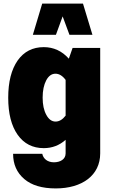

<svg xmlns="http://www.w3.org/2000/svg" viewBox="-20 -823 644 1073"><path d="M443.8 -802.7H215.8L163.6 -628.4H292.5L330.1 -731.4L368.2 -628.4H496.6ZM25.9 -276.9C25.9 -188.5 43.5 -119.6 78.6 -69.8C113.8 -20 162.6 4.9 224.6 4.9C271.5 4.9 312 -10.7 346.7 -41.5V34.2C346.7 67.4 316.4 84 281.2 84C245.6 84 221.7 64 216.3 36.6H53.2C53.2 94.7 73.7 141.6 115.2 177.2C156.2 212.4 214.8 230 291.5 230C439.5 230 540 156.7 540 34.2V-555.2H385.7L364.7 -495.1C326.2 -538.1 279.3 -559.6 224.6 -559.6C162.6 -559.6 113.8 -534.7 78.6 -484.9C43.5 -434.6 25.9 -365.2 25.9 -276.9ZM218.3 -277.3C218.3 -316.9 225.1 -349.1 238.3 -374C251.5 -398.9 269 -411.1 290 -411.1C310.5 -411.1 329.6 -399.4 346.7 -376.5V-176.8C329.6 -154.8 311 -143.6 290.5 -143.6C269.5 -143.6 252 -156.2 238.8 -181.2C225.1 -206.1 218.3 -237.8 218.3 -277.3Z"/></svg>

Font: Estedad Black
Style: Regular
Weight: 900
Designer: Amin Abedi
Version: Version 7.3